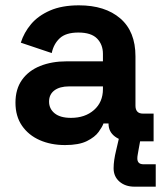

<svg xmlns="http://www.w3.org/2000/svg" viewBox="-20 -530 618 720"><path d="M224 14Q171 14 129 -4.5Q87 -23 62.5 -58.5Q38 -94 38 -145Q38 -196 62.5 -230.5Q87 -265 130.5 -282.5Q174 -300 230 -300H366V-328Q366 -363 344 -385.5Q322 -408 274 -408Q227 -408 204 -386.5Q181 -365 174 -331L58 -370Q70 -408 96.5 -439.5Q123 -471 167.5 -490.5Q212 -510 276 -510Q374 -510 431 -461Q488 -412 488 -319V-134Q488 -104 516 -104H556V0H472Q435 0 411 -18Q387 -36 387 -66V-67H368Q364 -55 350 -35.5Q336 -16 306 -1Q276 14 224 14ZM246 -88Q299 -88 332.5 -117.5Q366 -147 366 -196V-206H239Q204 -206 184 -191Q164 -176 164 -149Q164 -122 185 -105Q206 -88 246 -88ZM484 170Q450 170 428 151Q406 132 406 101Q406 86 408.5 69Q411 52 415 36L428 -20H509L499 35Q498 42 496.5 49.5Q495 57 495 64Q495 86 518 86H564V170Z"/></svg>

Font: Space Grotesk Light
Style: Bold
Weight: 700
Version: Version 2.000